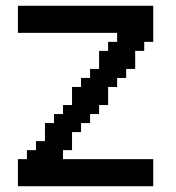

<svg xmlns="http://www.w3.org/2000/svg" viewBox="-20 -645 608 665"><path d="M42 0V-93.8H73.2V-125H104.5V-156.2H135.7V-218.8H167V-250H198.2V-281.2H229.5V-343.8H260.7V-375H292V-406.2H323.2V-468.8H354.5V-500H385.7V-531.2H42V-625H510.7V-500H479.5V-468.8H448.2V-406.2H417V-375H385.7V-343.8H354.5V-281.2H323.2V-250H292V-218.8H260.7V-187.5H229.5V-125H198.2V-93.8H510.7V0Z"/></svg>

Font: Terminal Grotesque
Style: Regular
Weight: 400
Designer: Raphaël Bastide
Foundry: http://raphaelbastide.com
Version: Version 1.0